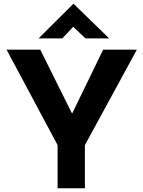

<svg xmlns="http://www.w3.org/2000/svg" viewBox="-20 -1000 762 1020"><path d="M286 -229 15 -736H194L384 -354L341 -351L528 -736H707L431 -229V0H286ZM434 -796 356 -870 390 -880 311 -796H185L370 -980H371L560 -796Z"/></svg>

Font: Reem Kufi Fun
Style: Regular
Weight: 400
Designer: Khaled Hosny
Version: Version 1.005